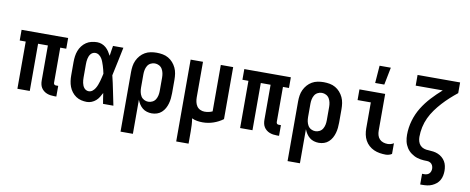

<svg xmlns="http://www.w3.org/2000/svg" viewBox="-77 -1120 4154 1698"><g transform="rotate(10 2000.0 -271.0)"><path d="M446 8H426Q409 8 392.5 5.5Q376 3 360.5 -3Q345 -9 331.5 -20Q318 -31 309.5 -45Q301 -59 297.5 -75.5Q294 -92 294 -109V-424H206V0H95V-424H41V-520H459V-424H405V-109Q405 -104 406.5 -100Q408 -96 411 -93Q414 -90 418 -89Q422 -88 426 -88H446Z M719 8Q694 8 668.5 2Q643 -4 621.5 -18.5Q600 -33 584 -54Q568 -75 559 -99Q550 -123 546.5 -148.5Q543 -174 543 -200V-320Q543 -346 546.5 -371.5Q550 -397 559 -421Q568 -445 584 -466Q600 -487 621.5 -501.5Q643 -516 668.5 -522Q694 -528 719 -528Q741 -528 761.5 -520Q782 -512 798 -498Q814 -484 826 -466Q838 -448 848 -429Q851 -452 854.5 -474.5Q858 -497 862 -520H955Q941 -456 928.5 -391.5Q916 -327 901 -263Q917 -198 930 -132Q943 -66 957 0H864Q860 -24 856 -48Q852 -72 849 -95Q839 -76 827.5 -57Q816 -38 799.5 -23.5Q783 -9 762 -0.5Q741 8 719 8ZM719 -88Q738 -88 752.5 -99.5Q767 -111 776.5 -126.5Q786 -142 792.5 -159Q799 -176 804 -193.5Q809 -211 813 -228.5Q817 -246 821 -263Q817 -281 813 -298Q809 -315 803.5 -331.5Q798 -348 792 -364.5Q786 -381 776.5 -396Q767 -411 752 -421.5Q737 -432 719 -432Q707 -432 696 -426.5Q685 -421 677.5 -411.5Q670 -402 665.5 -391Q661 -380 658.5 -368Q656 -356 655 -344Q654 -332 654 -320V-200Q654 -188 655 -176Q656 -164 658.5 -152Q661 -140 665.5 -129Q670 -118 677.5 -108.5Q685 -99 696 -93.5Q707 -88 719 -88Z M1059 215V-320Q1059 -347 1063 -374Q1067 -401 1078.5 -425.5Q1090 -450 1108 -470.5Q1126 -491 1149.5 -504.5Q1173 -518 1200 -523Q1227 -528 1254 -528Q1281 -528 1308 -523Q1335 -518 1358.5 -504.5Q1382 -491 1400 -470.5Q1418 -450 1429.5 -425.5Q1441 -401 1445 -374Q1449 -347 1449 -320V-200Q1449 -176 1446.5 -152Q1444 -128 1437.5 -105Q1431 -82 1419.5 -61Q1408 -40 1390 -23.5Q1372 -7 1349 0.5Q1326 8 1302 8Q1280 8 1258 1.5Q1236 -5 1219 -19Q1202 -33 1190 -51.5Q1178 -70 1170 -91V215ZM1254 -88Q1274 -88 1292 -97.5Q1310 -107 1320 -124Q1330 -141 1334 -160.5Q1338 -180 1338 -200V-320Q1338 -340 1334 -359.5Q1330 -379 1320 -396Q1310 -413 1292 -422.5Q1274 -432 1254 -432Q1234 -432 1216 -422.5Q1198 -413 1188 -396Q1178 -379 1174 -359.5Q1170 -340 1170 -320V-200Q1170 -180 1174 -160.5Q1178 -141 1188 -124Q1198 -107 1216 -97.5Q1234 -88 1254 -88Z M1559 215V-520H1670V-200Q1670 -180 1674.5 -159.5Q1679 -139 1690 -122.5Q1701 -106 1720 -97Q1739 -88 1759 -88Q1777 -88 1795 -91.5Q1813 -95 1830 -103V-520H1941V-53Q1902 -24 1855 -8Q1808 8 1759 8Q1734 8 1709.5 4Q1685 0 1662 -11Q1667 19 1668.5 48.5Q1670 78 1670 107V215Z M2446 8H2426Q2409 8 2392.5 5.5Q2376 3 2360.5 -3Q2345 -9 2331.5 -20Q2318 -31 2309.5 -45Q2301 -59 2297.5 -75.5Q2294 -92 2294 -109V-424H2206V0H2095V-424H2041V-520H2459V-424H2405V-109Q2405 -104 2406.5 -100Q2408 -96 2411 -93Q2414 -90 2418 -89Q2422 -88 2426 -88H2446Z M2559 215V-320Q2559 -347 2563 -374Q2567 -401 2578.5 -425.5Q2590 -450 2608 -470.5Q2626 -491 2649.5 -504.5Q2673 -518 2700 -523Q2727 -528 2754 -528Q2781 -528 2808 -523Q2835 -518 2858.5 -504.5Q2882 -491 2900 -470.5Q2918 -450 2929.5 -425.5Q2941 -401 2945 -374Q2949 -347 2949 -320V-200Q2949 -176 2946.5 -152Q2944 -128 2937.5 -105Q2931 -82 2919.5 -61Q2908 -40 2890 -23.5Q2872 -7 2849 0.5Q2826 8 2802 8Q2780 8 2758 1.5Q2736 -5 2719 -19Q2702 -33 2690 -51.5Q2678 -70 2670 -91V215ZM2754 -88Q2774 -88 2792 -97.5Q2810 -107 2820 -124Q2830 -141 2834 -160.5Q2838 -180 2838 -200V-320Q2838 -340 2834 -359.5Q2830 -379 2820 -396Q2810 -413 2792 -422.5Q2774 -432 2754 -432Q2734 -432 2716 -422.5Q2698 -413 2688 -396Q2678 -379 2674 -359.5Q2670 -340 2670 -320V-200Q2670 -180 2674 -160.5Q2678 -141 2688 -124Q2698 -107 2716 -97.5Q2734 -88 2754 -88Z M3403 8Q3376 8 3348.5 3.5Q3321 -1 3296.5 -12Q3272 -23 3251.5 -41.5Q3231 -60 3218 -84Q3205 -108 3199.5 -135Q3194 -162 3194 -189V-424H3075V-520H3306V-189Q3306 -169 3311.5 -149.5Q3317 -130 3330.5 -115.5Q3344 -101 3363.5 -94.5Q3383 -88 3403 -88Q3417 -88 3431.5 -92Q3446 -96 3458 -104V-8Q3446 0 3431.5 4Q3417 8 3403 8ZM3202 -600 3214 -757H3315L3284 -600Z M3750 215V119H3770Q3782 119 3793.5 115.5Q3805 112 3813.5 103.5Q3822 95 3826 83Q3830 71 3830 60Q3830 44 3823.5 30Q3817 16 3803.5 8Q3790 0 3774.5 0Q3759 0 3744 -1Q3729 -2 3714 -4.5Q3699 -7 3684.5 -11.5Q3670 -16 3656.5 -23Q3643 -30 3630.5 -39Q3618 -48 3607.5 -59Q3597 -70 3589 -82.5Q3581 -95 3575 -109Q3569 -123 3565.5 -138Q3562 -153 3560.5 -168Q3559 -183 3559 -198Q3559 -263 3577.5 -326.5Q3596 -390 3630 -445Q3664 -500 3708.5 -548Q3753 -596 3802 -639H3559V-735H3941V-639Q3906 -611 3873 -581Q3840 -551 3810 -518Q3780 -485 3753.5 -448.5Q3727 -412 3708 -371.5Q3689 -331 3679.5 -287Q3670 -243 3670 -198Q3670 -178 3676 -158Q3682 -138 3695.5 -123.5Q3709 -109 3729 -102.5Q3749 -96 3769 -96H3770Q3792 -95 3813.5 -92Q3835 -89 3855.5 -80.5Q3876 -72 3893 -57.5Q3910 -43 3921 -24.5Q3932 -6 3936.5 16Q3941 38 3941 59Q3941 81 3936.5 103Q3932 125 3921 144Q3910 163 3893 177Q3876 191 3855.5 200Q3835 209 3813.5 212Q3792 215 3770 215Z"/></g></svg>

Font: Moesevka
Style: Bold
Weight: 700
Monospace: yes
Designer: Belleve Invis
Foundry: Belleve Invis
Version: Version 32.5.0; ttfautohint (v1.8.4)